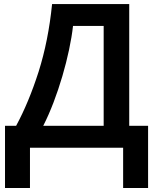

<svg xmlns="http://www.w3.org/2000/svg" viewBox="-20 -734 776 954"><path d="M238.8 -713.9C226.6 -591.8 204.1 -480 171.9 -377.9C139.2 -275.9 102.1 -186.5 60.1 -108.9H4.9V200.2H128.9V0H591.8V200.2H715.8V-108.9H622.1V-713.9ZM495.1 -605V-108.9H194.8C267.1 -249.5 327.1 -461.9 342.8 -605Z"/></svg>

Font: Noto Reveo Sans
Style: Regular
Weight: 600
Designer: Monotype Design Team
Foundry: Monotype Imaging Inc.
Version: Version 2.007